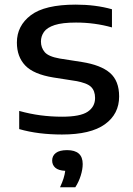

<svg xmlns="http://www.w3.org/2000/svg" viewBox="-20 -572 575 830"><path d="M248 9.5Q197.5 9.5 151 3.8Q104.5 -2 63 -14V-92.5Q109.5 -79.5 155.2 -73.5Q201 -67.5 248.5 -67.5Q327 -67.5 359 -89Q391 -110.5 391 -148.5Q391 -179.5 373.5 -196.5Q356 -213.5 307 -222L211 -237Q125 -251 89 -289Q53 -327 53 -388Q53 -460.5 113.2 -506.2Q173.5 -552 307.5 -552Q393 -552 464 -532V-453.5Q389.5 -474.5 308.5 -474.5Q249.5 -474.5 216.5 -463.8Q183.5 -453 170.2 -434.2Q157 -415.5 157 -392.5Q157 -366 173.2 -346.8Q189.5 -327.5 238 -319L334 -304Q416 -291 455.5 -256.8Q495 -222.5 495 -155Q495 -79 433.5 -34.8Q372 9.5 248 9.5ZM239.5 237.5Q249.5 216 254.8 199Q260 182 262 166.5Q232.5 165 219 153Q205.5 141 205.5 122Q205.5 101.5 221.5 89.2Q237.5 77 270 77Q337.5 77 337.5 137Q337.5 160 329 187.2Q320.5 214.5 305.5 237.5Z"/></svg>

Font: Encode Sans Expanded Medium
Style: Regular
Weight: 500
Width: 7
Designer: Multiple Designers
Foundry: Impallari Type
Version: Version 3.000; ttfautohint (v1.8.3) -l 8 -r 50 -G 200 -x 14 